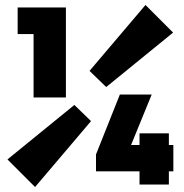

<svg xmlns="http://www.w3.org/2000/svg" viewBox="-20 -742 740 772"><path d="M407 -392 340 -457 565 -722 676 -611ZM115 -350V-605H51V-712H245V-350ZM366 -53V-121L462 -362H590L507 -159H541V-206H659V-159H677V-53H659V0H541V-53ZM279 -320 346 -255 121 10 10 -101Z"/></svg>

Font: Outfit Black
Style: Regular
Weight: 900
Designer: Rodrigo Fuenzalida
Foundry: fragTYPE
Version: Version 1.100; ttfautohint (v1.8.4.7-5d5b)